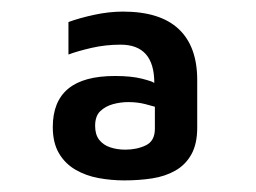

<svg xmlns="http://www.w3.org/2000/svg" viewBox="-20 -695 441 331"><path d="M194 -384Q172 -384 150 -388Q128 -392 110 -402.5Q92 -413 81.5 -431Q71 -449 71 -476Q71 -520 97.5 -542Q124 -564 178 -564Q206 -564 224 -559.5Q242 -555 246 -552Q246 -585 231.5 -601.5Q217 -618 188 -618Q162 -618 138 -612.5Q114 -607 98 -601V-657Q117 -664 142.5 -669.5Q168 -675 192 -675Q256 -675 288 -645Q320 -615 320 -557V-475Q320 -447 310 -429Q300 -411 282.5 -401Q265 -391 242.5 -387.5Q220 -384 194 -384ZM196 -437Q216 -437 231.5 -444.5Q247 -452 247 -473V-511Q244 -512 230.5 -515.5Q217 -519 201 -519Q188 -519 175 -515.5Q162 -512 153 -503.5Q144 -495 144 -478Q144 -463 151 -454Q158 -445 170 -441Q182 -437 196 -437Z"/></svg>

Font: Maven Pro SemiBold
Style: Regular
Weight: 600
Designer: Joe Prince
Foundry: Joe Prince
Version: Version 2.103